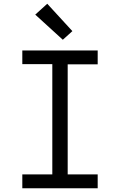

<svg xmlns="http://www.w3.org/2000/svg" viewBox="-20 -1004 640 1024"><path d="M99 0V-74H259V-662H99V-735H501V-661H341V-74H501V0ZM315 -792 168 -926 232 -984 366 -838Z"/></svg>

Font: Iosevka Meiseki Sans
Style: Regular
Weight: 400
Monospace: yes
Designer: Belleve Invis
Foundry: Belleve Invis
Version: Version 11.2.6; ttfautohint (v1.8.4)